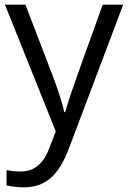

<svg xmlns="http://www.w3.org/2000/svg" viewBox="-20 -555 544 815"><path d="M1 -535.2H87.9L205.1 -230Q243.7 -125.5 252.9 -79.1H256.8Q263.2 -104 283.4 -164.3Q303.7 -224.6 416 -535.2H502.9L272.9 74.2Q238.8 164.6 193.1 202.4Q147.5 240.2 81.1 240.2Q43.9 240.2 7.8 231.9V167Q34.7 172.9 67.9 172.9Q151.4 172.9 187 79.1L216.8 2.9Z"/></svg>

Font: f08361285
Style: Regular
Weight: 400
Foundry: Ascender Corporation
Version: Version 1.10